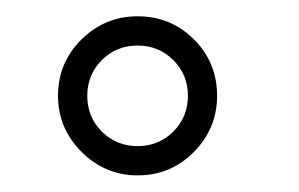

<svg xmlns="http://www.w3.org/2000/svg" viewBox="-20 -711 360 231"><path d="M145.5 -500Q106.4 -500 78.1 -528.3Q49.8 -556.6 49.8 -595.7Q49.8 -635.7 78.1 -663.6Q106.4 -691.4 145.5 -691.4Q185.5 -691.4 213.4 -663.6Q241.2 -635.7 241.2 -595.7Q241.2 -556.6 213.4 -528.3Q185.5 -500 145.5 -500ZM145.5 -535.2Q170.9 -535.2 188.5 -552.7Q206.1 -570.3 206.1 -595.7Q206.1 -621.1 188.5 -638.7Q170.9 -656.2 145.5 -656.2Q120.1 -656.2 102.5 -638.7Q85 -621.1 85 -595.7Q85 -570.3 102.5 -552.7Q120.1 -535.2 145.5 -535.2Z"/></svg>

Font: Padauk Book
Style: Regular
Weight: 400
Designer: Debbi Hosken, Becca Hirsbrunner Spalinger
Foundry: SIL International
Version: Version 5.000